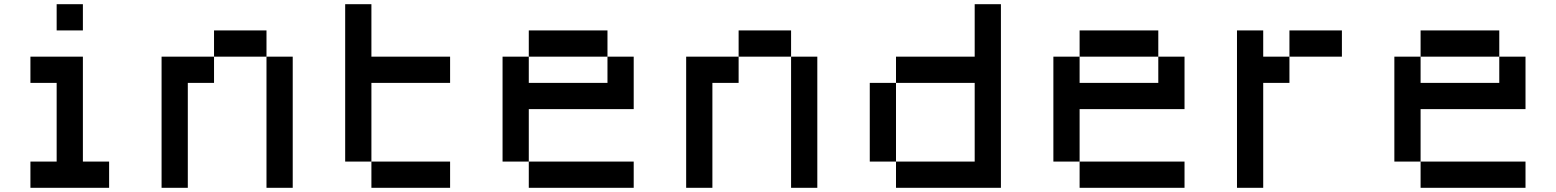

<svg xmlns="http://www.w3.org/2000/svg" viewBox="-20 -895 7415 915"><path d="M250 -875H375V-750H250ZM125 -625H375V-125H500V0H125V-125H250V-500H125Z M1000 -750H1250V-625H1000ZM1250 -625H1375V0H1250ZM1000 -625V-500H875V0H750V-625Z M1625 -875H1750V-625H2125V-500H1750V-125H1625ZM1750 -125H2125V0H1750Z M2500 -750H2875V-625H2500ZM2875 -625H3000V-375H2500V-125H2375V-625H2500V-500H2875ZM2500 -125H3000V0H2500Z M3500 -750H3750V-625H3500ZM3750 -625H3875V0H3750ZM3500 -625V-500H3375V0H3250V-625Z M4625 -875H4750V0H4250V-125H4625V-500H4250V-625H4625ZM4250 -125H4125V-500H4250Z M5125 -750H5500V-625H5125ZM5500 -625H5625V-375H5125V-125H5000V-625H5125V-500H5500ZM5125 -125H5625V0H5125Z M5875 -750H6000V-625H6125V-500H6000V0H5875ZM6125 -625V-750H6375V-625Z M6750 -750H7125V-625H6750ZM7125 -625H7250V-375H6750V-125H6625V-625H6750V-500H7125ZM6750 -125H7250V0H6750Z"/></svg>

Font: Dogica Pixel
Style: Regular
Weight: 400
Designer: Roberto Mocci
Version: Version 001.000